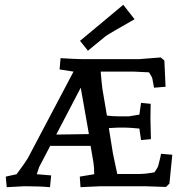

<svg xmlns="http://www.w3.org/2000/svg" viewBox="-20 -775 767 799"><path d="M537 -477H399Q402 -439 406 -406L425 -294Q448 -291 471 -291H517L560 -298L567 -347L607 -343Q606 -298 606 -283L608 -196L567 -192L560 -240Q517 -244 501 -244H472Q461 -244 433 -242L450 -136L468 -51H558Q586 -51 623 -58Q638 -80 639 -87Q650 -129 650 -135L697 -131L685 -11L671 3Q597 0 582 0H398L315 4L312 -40L372 -50Q372 -78 369 -98L357 -168H189L143 -80L133 -50L193 -45L188 4Q145 0 82 0L8 4L4 -40L49 -50Q87 -101 96 -117L286 -477L228 -486L232 -533Q296 -529 319 -529H560L649 -536L664 -523L669 -414L621 -410Q616 -440 614 -448Q612 -456 600 -474Q549 -477 537 -477ZM493 -755 540 -695Q434 -635 419 -624L346 -564L313 -605ZM214 -215 350 -217 316 -410Z"/></svg>

Font: Andada SC
Style: Regular
Weight: 400
Designer: Carolina Giovagnoli
Foundry: Carolina Giovagnoli
Version: Version 1.003